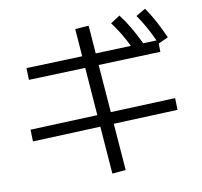

<svg xmlns="http://www.w3.org/2000/svg" viewBox="-91 -896 1121 1064"><g transform="rotate(-10 469.0 -364.0)"><path d="M435.5 -197.3 53.7 -181.6 51.8 -248 430.2 -263.2 409.7 -532.7 90.8 -521.5 88.9 -587.9 404.3 -599.1 392.6 -753.9 468.8 -759.8 481 -601.6 680.2 -608.9Q641.1 -689 593.8 -751L646.5 -785.2Q675.3 -748 699.5 -706.8Q723.6 -665.5 750 -611.3L825.2 -613.8Q785.2 -701.7 739.3 -766.6L793 -797.9Q821.3 -756.8 844.2 -714.1Q867.2 -671.4 889.6 -620.1L834.5 -594.7L835 -547.9L485.8 -535.6L506.8 -266.6L871.1 -281.2L873 -214.8L511.7 -200.2L532.2 63.5L456.1 70.3Z"/></g></svg>

Font: Pretendard JP
Style: Regular
Weight: 400
Designer: Base glyphs from Inter by Rasmus Andersson; Hangeul glyphs from Noto Sans CJK(Source Han Sans) by Jang Soo-young and Kan
Foundry: Kil Hyung-jin
Version: Version 1.309